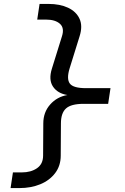

<svg xmlns="http://www.w3.org/2000/svg" viewBox="-20 -850 640 980"><path d="M34 110 46 30H91Q138 30 169 8.5Q200 -13 200 -56L201 -220Q201 -277 236 -316.5Q271 -356 324 -365Q274 -373 250.5 -408Q227 -443 245 -500L296 -664Q310 -707 286 -728.5Q262 -750 215 -750H170L182 -830H227Q286 -830 327.5 -810.5Q369 -791 386 -754Q403 -717 386 -664L335 -500Q319 -447 336.5 -423.5Q354 -400 419 -400H544L532 -320H407Q343 -320 317 -296.5Q291 -273 291 -220L290 -56Q290 -4 261.5 33.5Q233 71 185.5 90.5Q138 110 79 110Z"/></svg>

Font: JetBrains Mono NL
Style: Italic
Weight: 400
Italic angle: -9°
Monospace: yes
Designer: Philipp Nurullin, Konstantin Bulenkov
Foundry: JetBrains
Version: Version 2.305; ttfautohint (v1.8.4.7-5d5b)